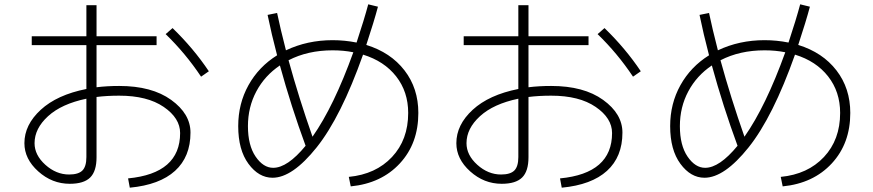

<svg xmlns="http://www.w3.org/2000/svg" viewBox="-20 -826 4040 889"><path d="M127 -658H380V-802H427V-658H705V-617H427V-422Q476 -428 532 -428Q683 -428 772.5 -363.5Q862 -299 862 -212Q862 -100 790.5 -35Q719 30 581 43L573 0Q814 -23 814 -210Q814 -279 738 -331Q662 -383 532 -383Q475 -383 427 -377V-98Q427 -33 397.5 -4Q368 25 303 25Q221 25 157 -32.5Q93 -90 93 -163Q93 -248 168.5 -317.5Q244 -387 380 -414V-617H127ZM747 -668 779 -696Q876 -602 947 -496L911 -471Q839 -579 747 -668ZM380 -369Q265 -345 202.5 -288Q140 -231 140 -163Q140 -108 190 -63Q240 -18 300 -18Q343 -18 361.5 -36.5Q380 -55 380 -99Z M1219 -757 1263 -766Q1278 -694 1304 -593Q1403 -640 1520 -640Q1576 -640 1631 -629Q1667 -738 1685 -806L1730 -795Q1712 -727 1676 -618Q1789 -583 1853 -500Q1917 -417 1917 -303Q1917 -162 1831.5 -69.5Q1746 23 1604 37L1595 -7Q1720 -19 1795 -99Q1870 -179 1870 -303Q1870 -401 1814.5 -472Q1759 -543 1661 -573Q1559 -285 1446.5 -144Q1334 -3 1242 -3Q1178 -3 1130.5 -67.5Q1083 -132 1083 -242Q1083 -346 1130.5 -431.5Q1178 -517 1263 -570Q1237 -669 1219 -757ZM1616 -584Q1571 -593 1520 -593Q1405 -593 1316 -547Q1364 -372 1427 -193Q1526 -334 1616 -584ZM1276 -523Q1206 -476 1167 -403Q1128 -330 1128 -242Q1128 -153 1163.5 -101Q1199 -49 1245 -49Q1311 -49 1395 -151Q1328 -333 1276 -523Z M2127 -658H2380V-802H2427V-658H2705V-617H2427V-422Q2476 -428 2532 -428Q2683 -428 2772.5 -363.5Q2862 -299 2862 -212Q2862 -100 2790.5 -35Q2719 30 2581 43L2573 0Q2814 -23 2814 -210Q2814 -279 2738 -331Q2662 -383 2532 -383Q2475 -383 2427 -377V-98Q2427 -33 2397.5 -4Q2368 25 2303 25Q2221 25 2157 -32.5Q2093 -90 2093 -163Q2093 -248 2168.5 -317.5Q2244 -387 2380 -414V-617H2127ZM2747 -668 2779 -696Q2876 -602 2947 -496L2911 -471Q2839 -579 2747 -668ZM2380 -369Q2265 -345 2202.5 -288Q2140 -231 2140 -163Q2140 -108 2190 -63Q2240 -18 2300 -18Q2343 -18 2361.5 -36.5Q2380 -55 2380 -99Z M3219 -757 3263 -766Q3278 -694 3304 -593Q3403 -640 3520 -640Q3576 -640 3631 -629Q3667 -738 3685 -806L3730 -795Q3712 -727 3676 -618Q3789 -583 3853 -500Q3917 -417 3917 -303Q3917 -162 3831.5 -69.5Q3746 23 3604 37L3595 -7Q3720 -19 3795 -99Q3870 -179 3870 -303Q3870 -401 3814.5 -472Q3759 -543 3661 -573Q3559 -285 3446.5 -144Q3334 -3 3242 -3Q3178 -3 3130.5 -67.5Q3083 -132 3083 -242Q3083 -346 3130.5 -431.5Q3178 -517 3263 -570Q3237 -669 3219 -757ZM3616 -584Q3571 -593 3520 -593Q3405 -593 3316 -547Q3364 -372 3427 -193Q3526 -334 3616 -584ZM3276 -523Q3206 -476 3167 -403Q3128 -330 3128 -242Q3128 -153 3163.5 -101Q3199 -49 3245 -49Q3311 -49 3395 -151Q3328 -333 3276 -523Z"/></svg>

Font: M PLUS 1p Light
Style: Regular
Weight: 300
Version: Version 1.061